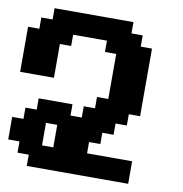

<svg xmlns="http://www.w3.org/2000/svg" viewBox="-93 -962 998 1049"><g transform="rotate(10 406.0 -437.5)"><path d="M125 0H687.5V-125H437.5V-187.5H500V-250H562.5V-312.5H625V-375H687.5V-750H625V-812.5H562.5V-875H125V-812.5H62.5V-750H0V-500H187.5V-687.5H250V-750H437.5V-687.5H500V-437.5H437.5V-375H375V-312.5H312.5V-375H125V-312.5H62.5V-250H0V-125H62.5V-62.5H125ZM250 -125H187.5V-250H250Z"/></g></svg>

Font: Faithful 32x
Style: Semibold
Weight: 400
Foundry: Faithful Resource Pack
Version: Version 1.0; January 27, 2023